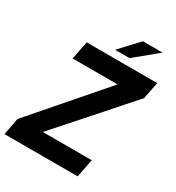

<svg xmlns="http://www.w3.org/2000/svg" viewBox="-231 -1033 1067 1161"><g transform="rotate(30 302.0 -452.5)"><path d="M303.2 -775.9H404.3L560.5 -904.8H423.3ZM-21 0H490.2L515.1 -127H173.3L601.1 -609.9L625 -729H132.3L106.9 -602.1H420.9L2 -119.1Z"/></g></svg>

Font: Hack
Style: Bold Oblique
Weight: 700
Italic angle: -12°
Monospace: yes
Designer: Christopher Simpkins
Foundry: Christopher Simpkins
Version: Version 2.010